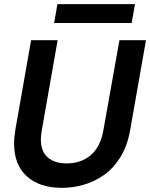

<svg xmlns="http://www.w3.org/2000/svg" viewBox="-20 -894 724 926"><path d="M279 12Q171 12 109.5 -43.5Q48 -99 48 -201Q48 -232 54 -268L130 -700H258L182 -268Q180 -256 178.5 -244.5Q177 -233 177 -223Q177 -164 210 -135Q243 -106 302 -106Q371 -106 418 -146Q465 -186 479 -268L556 -700H684L608 -268Q594 -189 560 -135Q526 -81 480 -49Q434 -17 382 -2.5Q330 12 279 12ZM241 -783 257 -874H631L615 -783Z"/></svg>

Font: Rethink Sans
Style: Bold Italic
Weight: 700
Italic angle: -10°
Designer: The Rethink Sans project authors (Hans Thiessen). DM Sans designed by Colophon Foundry.
Foundry: Rethink Communications LLC
Version: Version 1.001